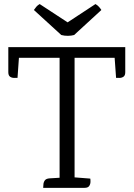

<svg xmlns="http://www.w3.org/2000/svg" viewBox="-20 -904 643 924"><path d="M325.3 -51.5 414.6 -44.5Q415.6 -39.5 415.4 -28.6Q415.2 -17.7 409.2 -8.9Q403.3 0 387 0H187.8Q188.8 -5 188.9 -15.4Q189 -25.7 195.2 -35.2Q201.5 -44.7 219.2 -45.7L282.1 -49.5ZM71.1 -625.8 64.3 -529.2Q58 -529.2 47.3 -529.1Q36.7 -529.1 28.3 -535Q20 -541 20 -556.6V-677.1H582.8V-556.6Q582.8 -541 574.5 -535Q566.1 -529.1 555.5 -529.1Q544.8 -529.2 538.6 -529.2L531.7 -625.8ZM266.8 -32.5V-641.8H338.9V-34.5ZM336.7 -735.5 467.8 -855.9Q463.1 -863.6 456.1 -871.3Q449.1 -879 439.5 -884.5L277.2 -777.9H333.7L170.9 -884.5Q161.1 -878.8 154.9 -871.6Q148.7 -864.4 143.1 -855.9L274.9 -735.5Q291 -731.3 307 -731.6Q323 -731.8 336.7 -735.5Z"/></svg>

Font: Karma Variable Light
Style: Regular
Weight: 300
Designer: Joana Correia
Foundry: Indian Type Foundry
Version: Version 3.000